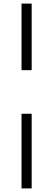

<svg xmlns="http://www.w3.org/2000/svg" viewBox="-20 -800 280 1070"><path d="M100 -409V-780H156.5V-409ZM100 250V-166H156.5V250Z"/></svg>

Font: Besley* Narrow
Style: Regular
Weight: 400
Width: 4
Designer: Owen Earl
Foundry: indestructible type*
Version: Version 3.000; ttfautohint (v1.8.3)